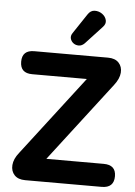

<svg xmlns="http://www.w3.org/2000/svg" viewBox="-62 -1001 738 1047"><g transform="rotate(5 307.0 -477.0)"><path d="M375 -772Q360 -757 343 -757Q326 -757 313.5 -766.5Q301 -776 297 -791Q293 -806 304 -822L376 -930Q391 -953 413.5 -953.5Q436 -954 454.5 -941Q473 -928 478 -907.5Q483 -887 464 -868ZM116 0Q77 0 57 -21.5Q37 -43 39.5 -76.5Q42 -110 70 -145L403 -579H104Q38 -579 38 -642Q38 -705 104 -705H508Q547 -705 567 -683.5Q587 -662 584.5 -629Q582 -596 554 -560L221 -126H535Q602 -126 602 -64Q602 0 535 0Z"/></g></svg>

Font: Chiron GoRound TC
Style: Bold
Weight: 700
Designer: Ryoko NISHIZUKA 西塚涼子 (kana, bopomofo & ideographs); Paul D. Hunt (Latin, Greek & Cyrillic); Sandoll Communications 산돌커뮤니
Foundry: Adobe
Version: Version 1.000;hotconv 1.1.1;makeotfexe 2.6.0